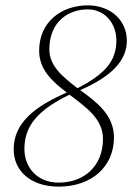

<svg xmlns="http://www.w3.org/2000/svg" viewBox="-20 -684 504 716"><path d="M164 -500C164 -605 237 -649 307 -649C371 -649 414 -597 414 -533C414 -454 368 -406 269 -355C215 -397 164 -437 164 -500ZM199 12C322 12 405 -63 405 -171C405 -255 341 -303 279 -348C399 -400 453 -460 453 -532C453 -609 392 -664 307 -664C211 -664 126 -604 126 -495C126 -424 175 -380 229 -339C110 -287 31 -226 31 -127C31 -48 93 12 199 12ZM71 -129C71 -219 127 -276 239 -331C301 -284 364 -241 364 -166C364 -64 293 -3 199 -3C117 -3 71 -61 71 -129Z"/></svg>

Font: Source Serif 4 Display Light
Style: Italic
Weight: 300
Italic angle: -12°
Designer: Frank Grießhammer
Foundry: Adobe Systems Incorporated
Version: Version 4.004;hotconv 1.0.117;makeotfexe 2.5.65602